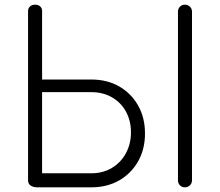

<svg xmlns="http://www.w3.org/2000/svg" viewBox="-20 -801 941 821"><path d="M139 0Q122 0 111 -7.5Q100 -15 100 -30V-754Q100 -766 108.5 -773.5Q117 -781 130 -781Q144 -781 152 -773.5Q160 -766 160 -754V-461H370Q438 -461 489.5 -431.5Q541 -402 570.5 -350Q600 -298 600 -230Q600 -163 570.5 -111Q541 -59 489.5 -29.5Q438 0 370 0ZM160 -60H370Q420 -60 458.5 -83Q497 -106 518.5 -146Q540 -186 540 -235Q540 -285 518.5 -324Q497 -363 458.5 -385Q420 -407 370 -407H160ZM771 0Q758 0 749.5 -8.5Q741 -17 741 -30V-751Q741 -764 749.5 -772.5Q758 -781 771 -781Q783 -781 792 -772.5Q801 -764 801 -751V-30Q801 -17 792 -8.5Q783 0 771 0Z"/></svg>

Font: ComfortaaLight
Style: Regular
Weight: 300
Designer: Johan Aakerlund
Foundry: Johan Aakerlund
Version: Version 3.104; ttfautohint (v1.8.1.43-b0c9)